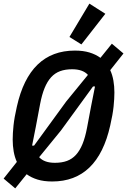

<svg xmlns="http://www.w3.org/2000/svg" viewBox="-24 -989 701 1059"><path d="M164 -186 341 -429 461 -576Q433 -607 374 -607Q336 -607 307.5 -596.5Q279 -586 258 -563Q237 -540 222 -503.5Q207 -467 197 -414L174 -292L153 -186ZM279 -91Q317 -91 345.5 -101.5Q374 -112 395 -135Q416 -158 431 -194.5Q446 -231 456 -284L479 -406L500 -512H489L312 -269L192 -122Q220 -91 279 -91ZM264 12Q218 12 183.5 1.5Q149 -9 123 -28L60 50L-4 -4L69 -96Q57 -122 51.5 -153.5Q46 -185 46 -219Q46 -253 50.5 -296.5Q55 -340 69 -401Q138 -710 389 -710Q435 -710 469.5 -699.5Q504 -689 530 -670L593 -748L657 -694L584 -602Q596 -576 601.5 -544.5Q607 -513 607 -479Q607 -445 602.5 -401.5Q598 -358 584 -297Q515 12 264 12ZM425 -744 359 -785 469 -969 557 -913Z"/></svg>

Font: IBM Plex Sans Cond SmBld
Style: Italic
Weight: 600
Width: 3
Italic angle: -11°
Designer: Mike Abbink, Paul van der Laan, Pieter van Rosmalen
Foundry: Bold Monday
Version: Version 1.3